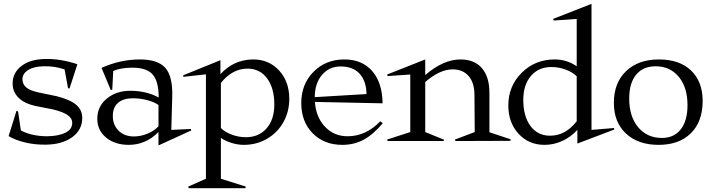

<svg xmlns="http://www.w3.org/2000/svg" viewBox="-20 -736 3719 1002"><path d="M24.9 -25.9 65.9 -157.2 74.2 -154.8 88.9 -55.2Q146.5 -24.9 227.1 -24.9Q286.6 -25.9 321.8 -43.5Q356.9 -61 356.9 -95.2Q356.9 -118.7 332.5 -135.7Q308.1 -152.8 252 -166L164.1 -183.1Q106 -196.3 75.9 -226.8Q45.9 -257.3 45.9 -299.8Q45.9 -356.9 92.8 -392.3Q139.6 -427.7 219.2 -428.2Q295.9 -429.7 383.8 -400.9L342.8 -273.9L335 -275.9L316.9 -374Q263.2 -391.6 210 -390.1Q156.7 -389.6 127 -370.6Q97.2 -351.6 97.2 -323.2Q97.2 -296.4 117.2 -279.5Q137.2 -262.7 184.1 -252.9L275.9 -233.9Q345.2 -216.3 377.2 -189.5Q409.2 -162.6 409.2 -120.1Q409.2 -58.1 356.7 -20Q304.2 18.1 217.8 19Q158.7 19.5 107.4 6.6Q56.2 -6.3 24.9 -25.9Z M487.8 -116.2Q487.8 -180.7 537.4 -221.4Q586.9 -262.2 659.2 -262.2Q744.1 -262.2 808.1 -227.1Q808.1 -311 777.1 -346.9Q746.1 -382.8 670.9 -382.8Q608.4 -382.8 570.8 -365.2L565.9 -268.1L558.1 -266.1L509.8 -381.8Q608.4 -425.8 710 -425.8Q803.7 -425.8 842.8 -381.8Q881.8 -337.9 878.9 -231.9L874 -58.1L976.1 -63L978 -55.2L807.1 22.9V-46.9Q740.2 20 651.9 20Q580.1 20 533.9 -17.8Q487.8 -55.7 487.8 -116.2ZM568.8 -130.9Q568.8 -83.5 599.1 -53.7Q629.4 -23.9 678.7 -23.9Q713.9 -23.9 749.3 -38.3Q784.7 -52.7 807.1 -77.1V-188Q783.7 -204.6 746.8 -213.9Q710 -223.1 673.8 -223.1Q623.5 -223.1 596.2 -199.5Q568.8 -175.8 568.8 -130.9Z M1132.8 -67.9Q1152.8 -47.4 1188.7 -33.7Q1224.6 -20 1263.7 -20Q1331.1 -20 1371.3 -66.2Q1411.6 -112.3 1411.6 -190.9Q1411.6 -275.9 1374 -326.9Q1336.4 -377.9 1271.5 -377.9Q1192.9 -377.9 1132.8 -303.2ZM935.5 -342.8 1130.4 -421.9V-349.1Q1201.2 -425.8 1301.8 -425.8Q1383.8 -425.8 1436.8 -367.9Q1489.7 -310.1 1489.7 -220.2Q1489.7 -153.8 1459.2 -98.9Q1428.7 -43.9 1374 -12Q1319.3 20 1252.4 20Q1221.2 20 1189 10Q1156.7 0 1132.8 -16.1V196.8L1262.7 237.8L1260.7 246.1H964.8L962.4 237.8L1054.7 196.8V-348.1L937.5 -335Z M1892.6 -245.1Q1891.6 -313 1856.9 -351.1Q1822.3 -389.2 1757.3 -389.2Q1697.8 -389.2 1660.4 -345Q1623 -300.8 1622.6 -229ZM1552.2 -198.2Q1552.2 -296.9 1616.2 -361.3Q1680.2 -425.8 1777.3 -425.8Q1869.1 -425.8 1922.1 -365.5Q1975.1 -305.2 1976.6 -196.8L1623.5 -204.1Q1628.9 -124.5 1676 -74.7Q1723.1 -24.9 1794.4 -24.9Q1889.6 -24.9 1964.4 -103L1977.5 -92.8Q1928.7 -34.7 1878.4 -7.3Q1828.1 20 1766.6 20Q1671.4 20 1611.8 -40.5Q1552.2 -101.1 1552.2 -198.2Z M2002.4 -338.9 2000.5 -347.2 2199.2 -425.8V-344.2Q2293.5 -425.8 2383.3 -425.8Q2455.6 -425.8 2494.9 -380.4Q2534.2 -335 2534.2 -251V-45.9L2645.5 -8.8L2643.1 -1L2356.4 0L2354.5 -7.8L2457.5 -46.9L2456.1 -240.2Q2456.1 -303.7 2425.8 -338.9Q2395.5 -374 2342.3 -374Q2275.4 -374 2199.2 -308.1V-46.9L2297.4 -6.8L2295.4 0H2002.4L2000.5 -7.8L2121.1 -46.9V-347.2Z M2632.8 -186Q2632.8 -286.6 2702.6 -356.2Q2772.5 -425.8 2875 -425.8Q2938 -425.8 2989.7 -390.1V-637.2L2870.1 -628.9L2866.2 -637.2L3066.9 -715.8V-58.1L3184.1 -67.9L3186 -60.1L2993.2 13.2V-58.1Q2958 -20 2913.6 0Q2869.1 20 2821.8 20Q2739.3 20 2686 -38.1Q2632.8 -96.2 2632.8 -186ZM2710.9 -214.8Q2710.9 -128.9 2748.5 -78.4Q2786.1 -27.8 2851.1 -27.8Q2930.7 -27.8 2989.7 -103V-337.9Q2968.3 -359.4 2932.1 -372.8Q2896 -386.2 2857.9 -386.2Q2790.5 -386.2 2750.7 -339.6Q2710.9 -293 2710.9 -214.8Z M3417 20Q3310.1 20 3246.8 -39.1Q3183.6 -98.1 3183.6 -199.2Q3183.6 -303.7 3247.3 -364.7Q3311 -425.8 3418.9 -425.8Q3525.4 -425.8 3586.2 -368.2Q3647 -310.5 3647 -209Q3647 -101.6 3585.7 -40.8Q3524.4 20 3417 20ZM3263.7 -222.2Q3263.7 -127.4 3310.5 -71.8Q3357.4 -16.1 3434.6 -16.1Q3497.6 -16.1 3532.7 -61Q3567.9 -106 3567.9 -187Q3567.9 -280.3 3522.2 -335.2Q3476.6 -390.1 3401.9 -390.1Q3335.9 -390.1 3299.8 -346.2Q3263.7 -302.2 3263.7 -222.2Z"/></svg>

Font: Halibut
Style: Regular
Weight: 400
Designer: Matteo Maggi
Foundry: Collletttivo
Version: Version 3.080 | FøM Fix